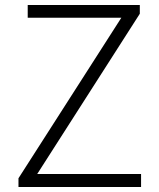

<svg xmlns="http://www.w3.org/2000/svg" viewBox="-20 -749 637 769"><path d="M54 0H545V-52H129L540 -694V-729H91V-678H466L54 -35Z"/></svg>

Font: Noto Sans Japanese Light
Style: Regular
Weight: 300
Designer: Ryoko NISHIZUKA (kana & ideographs); Paul D. Hunt (Latin, Greek & Cyrillic); Wenlong ZHANG (bopomofo); Sandoll Communica
Foundry: Adobe Systems Incorporated
Version: Version 1.000;PS 1;hotconv 1.0.78;makeotf.lib2.5.61930